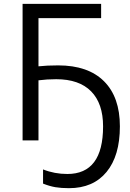

<svg xmlns="http://www.w3.org/2000/svg" viewBox="-20 -734 682 1004"><path d="M273.9 -319.8Q225.1 -319.8 181.2 -314V0H98.1V-713.9H508.8V-639.2H181.2V-387.2Q225.1 -392.1 284.2 -392.1Q440.4 -392.1 523.7 -309.3Q606.9 -226.6 606.9 -73.2Q606.9 80.6 537.1 165.3Q467.3 250 340.8 250Q300.3 250 269.8 244.9Q239.3 239.7 205.1 226.1V151.9Q265.1 175.8 332 175.8Q519 175.8 519 -73.2Q519 -192.9 456.5 -256.3Q394 -319.8 273.9 -319.8Z"/></svg>

Font: HunimalSansv1.5
Style: Regular
Weight: 400
Foundry: Ascender Corporation
Version: Version 1.10